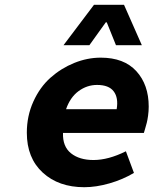

<svg xmlns="http://www.w3.org/2000/svg" viewBox="-20 -761 640 793"><path d="M242.2 -574.2 368.2 -741.2H492.2L565.9 -574.2H459L420.9 -668.9H417L349.1 -574.2ZM328.1 12.2Q222.2 12.2 156.5 -48.1Q90.8 -108.4 90.8 -212.9Q90.8 -282.2 117.9 -341.8Q145 -401.4 188.7 -440.2Q232.4 -479 286.6 -501Q340.8 -522.9 396 -522.9Q492.2 -522.9 543.2 -467Q594.2 -411.1 594.2 -320.8Q594.2 -302.2 591.6 -283.2Q588.9 -264.2 586.2 -253.9Q583.5 -243.7 579.1 -228.5Q574.7 -213.4 574.2 -211.9H240.2Q238.3 -155.8 273.2 -127.9Q308.1 -100.1 366.2 -100.1Q427.7 -100.1 500 -136.2L533.2 -46.9Q487.3 -19.5 432.4 -3.7Q377.4 12.2 328.1 12.2ZM252.9 -310.1H461.9Q469.7 -356.9 449.7 -383.5Q429.7 -410.2 380.9 -410.2Q339.4 -410.2 304.7 -384.8Q270 -359.4 252.9 -310.1Z"/></svg>

Font: Office Code Pro D Bold Italic
Style: Regular
Weight: 700
Italic angle: -9°
Designer: Nathan Rutzky & Paul D. Hunt
Foundry: Adobe Systems Incorporated
Version: Version 1.004;PS 001.004;hotconv 1.0.70;makeotf.lib2.5.58329